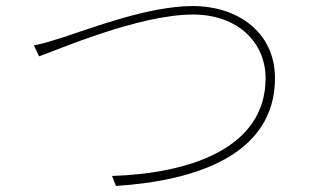

<svg xmlns="http://www.w3.org/2000/svg" viewBox="-20 -646 1040 634"><path d="M92 -496 109 -460C163 -478 436 -598 617 -598C767 -598 857 -504 857 -388C857 -154 602 -73 350 -65L363 -32C627 -49 888 -135 888 -388C888 -538 767 -626 616 -626C471 -626 282 -553 189 -523C150 -511 128 -503 92 -496Z"/></svg>

Font: Noto Sans JP Thin
Style: Regular
Weight: 100
Designer: Ryoko NISHIZUKA 西塚涼子 (kana, bopomofo & ideographs); Paul D. Hunt (Latin, Greek & Cyrillic); Sandoll Communications 산돌커뮤니
Foundry: Adobe
Version: Version 2.004;hotconv 1.0.118;makeotfexe 2.5.65603